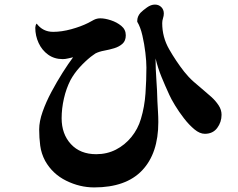

<svg xmlns="http://www.w3.org/2000/svg" viewBox="-20 -784 1040 838"><path d="M947 -283Q947 -251 928 -225.5Q909 -200 874 -200Q852 -200 828.5 -219.5Q805 -239 783 -267.5Q761 -296 744 -324Q727 -352 719 -370Q701 -409 685 -448Q669 -487 659 -529Q659 -483 662.5 -436Q666 -389 667 -342Q668 -320 669.5 -297Q671 -274 671 -251Q671 -115 600.5 -40.5Q530 34 391 34Q328 34 268.5 4.5Q209 -25 177 -82Q160 -114 155.5 -148.5Q151 -183 151 -219Q151 -254 166 -296.5Q181 -339 204.5 -383Q228 -427 253 -466.5Q278 -506 299 -534Q289 -532 277 -529Q265 -526 254 -526Q217 -526 190 -545.5Q163 -565 148.5 -596.5Q134 -628 134 -663Q134 -667 135.5 -672.5Q137 -678 140 -681Q167 -645 212 -645Q249 -645 291 -656.5Q333 -668 365 -684Q377 -691 390 -697.5Q403 -704 418 -704Q438 -704 464 -695.5Q490 -687 509.5 -671Q529 -655 529 -630Q529 -606 514.5 -593Q500 -580 478.5 -573.5Q457 -567 435 -563Q413 -559 397 -551Q396 -550 387 -544Q378 -538 376 -536Q350 -515 327 -489.5Q304 -464 288 -435Q269 -398 259 -354Q249 -310 249 -268Q249 -199 289.5 -155Q330 -111 400 -111Q447 -111 486 -131Q525 -151 553.5 -186Q582 -221 595 -265Q611 -318 615 -376.5Q619 -435 619 -489Q619 -516 614.5 -554Q610 -592 601.5 -629Q593 -666 579 -689V-693Q579 -712 593 -728Q604 -739 621.5 -751.5Q639 -764 656 -764Q673 -764 684 -753Q695 -742 695 -725Q695 -715 691.5 -704.5Q688 -694 688 -683Q688 -622 718 -569.5Q748 -517 784 -471Q803 -447 825 -427.5Q847 -408 870 -389Q886 -376 903.5 -360Q921 -344 934 -324.5Q947 -305 947 -283Z"/></svg>

Font: Kaisei Tokumin ExtraBold
Style: Regular
Weight: 800
Designer: Font-Kai, 金井和夫
Foundry: KAZUO KANAI
Version: Version 5.003